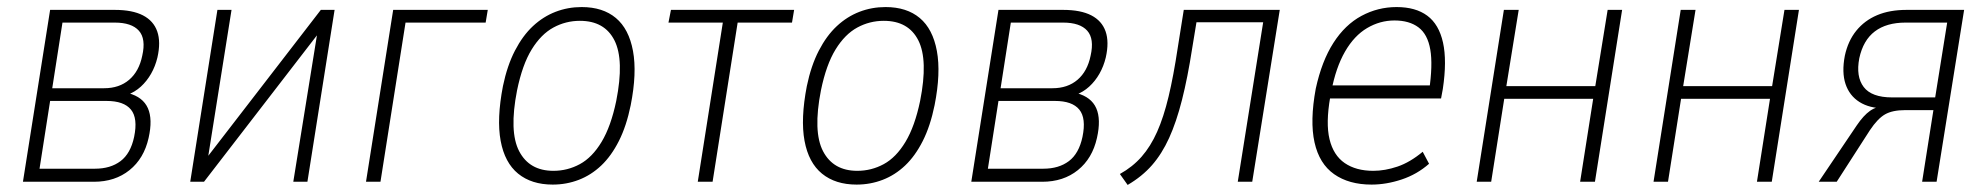

<svg xmlns="http://www.w3.org/2000/svg" viewBox="-20 -515 5629 544"><path d="M45 0 122 -487H305Q355 -487 385 -471.5Q415 -456 425.5 -426Q436 -396 426 -352Q420 -327 408 -306Q396 -285 379 -269.5Q362 -254 340 -246L344 -251Q385 -240 399 -208.5Q413 -177 401 -124Q388 -66 347 -33Q306 0 246 0ZM92 -37H249Q293 -37 321.5 -58.5Q350 -80 360 -127Q371 -180 351 -204.5Q331 -229 282 -229H122ZM128 -265H275Q318 -265 346 -289Q374 -313 383 -357Q394 -405 373.5 -428Q353 -451 305 -451H157Z M519 0 596 -487H636L565 -41H545L889 -487H928L851 0H811L883 -446H902L558 0Z M1017 0 1094 -487H1362L1356 -451H1129L1058 0Z M1546 8Q1486 8 1448 -23Q1410 -54 1398.5 -116Q1387 -178 1405 -271Q1417 -329 1439 -371.5Q1461 -414 1490 -441Q1519 -468 1554 -481.5Q1589 -495 1628 -495Q1688 -495 1725 -464Q1762 -433 1773.5 -370.5Q1785 -308 1767 -217Q1755 -158 1733.5 -115.5Q1712 -73 1683.5 -46Q1655 -19 1620 -5.5Q1585 8 1546 8ZM1548 -31Q1588 -31 1623 -50Q1658 -69 1684.5 -113Q1711 -157 1726 -229Q1749 -345 1721 -400.5Q1693 -456 1623 -456Q1583 -456 1548 -437Q1513 -418 1486.5 -375Q1460 -332 1445 -259Q1422 -142 1451 -86.5Q1480 -31 1548 -31Z M1957 0 2028 -451H1874L1881 -487H2230L2224 -451H2070L1999 0Z M2407 8Q2347 8 2309 -23Q2271 -54 2259.5 -116Q2248 -178 2266 -271Q2278 -329 2300 -371.5Q2322 -414 2351 -441Q2380 -468 2415 -481.5Q2450 -495 2489 -495Q2549 -495 2586 -464Q2623 -433 2634.5 -370.5Q2646 -308 2628 -217Q2616 -158 2594.5 -115.5Q2573 -73 2544.5 -46Q2516 -19 2481 -5.5Q2446 8 2407 8ZM2409 -31Q2449 -31 2484 -50Q2519 -69 2545.5 -113Q2572 -157 2587 -229Q2610 -345 2582 -400.5Q2554 -456 2484 -456Q2444 -456 2409 -437Q2374 -418 2347.5 -375Q2321 -332 2306 -259Q2283 -142 2312 -86.5Q2341 -31 2409 -31Z M2732 0 2809 -487H2992Q3042 -487 3072 -471.5Q3102 -456 3112.5 -426Q3123 -396 3113 -352Q3107 -327 3095 -306Q3083 -285 3066 -269.5Q3049 -254 3027 -246L3031 -251Q3072 -240 3086 -208.5Q3100 -177 3088 -124Q3075 -66 3034 -33Q2993 0 2933 0ZM2779 -37H2936Q2980 -37 3008.5 -58.5Q3037 -80 3047 -127Q3058 -180 3038 -204.5Q3018 -229 2969 -229H2809ZM2815 -265H2962Q3005 -265 3033 -289Q3061 -313 3070 -357Q3081 -405 3060.5 -428Q3040 -451 2992 -451H2844Z M3175 9 3153 -22Q3189 -42 3214.5 -71Q3240 -100 3258.5 -141.5Q3277 -183 3291 -241.5Q3305 -300 3317 -380L3334 -487H3606L3528 0H3487L3559 -452H3370L3358 -379Q3345 -295 3329 -232Q3313 -169 3292.5 -124Q3272 -79 3244 -47Q3216 -15 3175 9Z M3866 8Q3802 8 3760 -21.5Q3718 -51 3704.5 -111.5Q3691 -172 3708 -264Q3725 -342 3758 -393.5Q3791 -445 3837.5 -470Q3884 -495 3937 -495Q3991 -495 4024 -470.5Q4057 -446 4068.5 -394.5Q4080 -343 4068 -263L4063 -236H3734L3740 -273H4047L4029 -257Q4040 -331 4032.5 -374.5Q4025 -418 3999 -437.5Q3973 -457 3931 -457Q3890 -457 3853.5 -435.5Q3817 -414 3791 -369Q3765 -324 3752 -256L3749 -240Q3736 -166 3747 -120.5Q3758 -75 3790 -53Q3822 -31 3871 -31Q3904 -31 3939.5 -43Q3975 -55 4011 -85L4029 -51Q3995 -21 3951.5 -6.5Q3908 8 3866 8Z M4164 0 4241 -487H4283L4248 -271H4500L4535 -487H4576L4499 0H4457L4494 -235H4242L4205 0Z M4665 0 4742 -487H4784L4749 -271H5001L5036 -487H5077L5000 0H4958L4995 -235H4743L4706 0Z M5133 0 5241 -160Q5260 -188 5278.5 -201Q5297 -214 5321 -214H5324L5320 -208Q5277 -208 5248.5 -226Q5220 -244 5209 -277Q5198 -310 5207 -357Q5216 -399 5239.5 -428Q5263 -457 5298.5 -472Q5334 -487 5382 -487H5545L5467 0H5426L5458 -203H5378Q5342 -203 5321 -191Q5300 -179 5278 -146L5184 0ZM5341 -239H5463L5497 -451H5379Q5325 -451 5292 -426Q5259 -401 5248 -350Q5238 -298 5260.5 -268.5Q5283 -239 5341 -239Z"/></svg>

Font: Nunito Sans 10pt Condensed ExtraLight
Style: Italic
Weight: 250
Width: 3
Italic angle: -9°
Designer: Vernon Adams
Foundry: Vernon Adams
Version: Version 3.101;gftools[0.9.27]